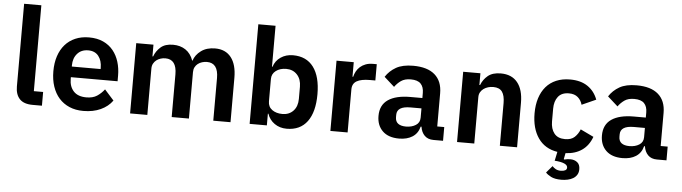

<svg xmlns="http://www.w3.org/2000/svg" viewBox="-54 -975 5048 1421"><g transform="rotate(5 2470.5 -264.5)"><path d="M202 0Q136 0 105 -33Q74 -66 74 -126V-740H202V-102H271V0Z M579 12Q521 12 475.5 -7.5Q430 -27 398.5 -62.5Q367 -98 350 -148.5Q333 -199 333 -262Q333 -324 349.5 -374Q366 -424 397 -459.5Q428 -495 473 -514.5Q518 -534 575 -534Q636 -534 681 -513Q726 -492 755 -456Q784 -420 798.5 -372.5Q813 -325 813 -271V-229H466V-216Q466 -159 498 -124.5Q530 -90 593 -90Q641 -90 671.5 -110Q702 -130 726 -161L795 -84Q763 -39 707.5 -13.5Q652 12 579 12ZM577 -438Q526 -438 496 -404Q466 -370 466 -316V-308H680V-317Q680 -371 653.5 -404.5Q627 -438 577 -438Z M926 0V-522H1054V-435H1059Q1074 -476 1107 -505Q1140 -534 1199 -534Q1253 -534 1292 -508Q1331 -482 1350 -429H1352Q1366 -473 1407.5 -503.5Q1449 -534 1512 -534Q1589 -534 1630.5 -481Q1672 -428 1672 -330V0H1544V-317Q1544 -429 1460 -429Q1441 -429 1423.5 -423.5Q1406 -418 1392.5 -407.5Q1379 -397 1371 -381.5Q1363 -366 1363 -345V0H1235V-317Q1235 -429 1151 -429Q1133 -429 1115.5 -423.5Q1098 -418 1084.5 -407.5Q1071 -397 1062.5 -381.5Q1054 -366 1054 -345V0Z M1814 -740H1942V-436H1946Q1960 -481 1999 -507.5Q2038 -534 2090 -534Q2190 -534 2242.5 -463.5Q2295 -393 2295 -262Q2295 -130 2242.5 -59Q2190 12 2090 12Q2038 12 1999.5 -15Q1961 -42 1946 -87H1942V0H1814ZM2049 -94Q2099 -94 2130 -127Q2161 -160 2161 -216V-306Q2161 -362 2130 -395.5Q2099 -429 2049 -429Q2003 -429 1972.5 -406Q1942 -383 1942 -345V-179Q1942 -138 1972.5 -116Q2003 -94 2049 -94Z M2414 0V-522H2542V-414H2547Q2552 -435 2562.5 -454.5Q2573 -474 2590 -489Q2607 -504 2630.5 -513Q2654 -522 2685 -522H2713V-401H2673Q2608 -401 2575 -382Q2542 -363 2542 -320V0Z M3180 0Q3138 0 3113.5 -24.5Q3089 -49 3083 -90H3077Q3064 -39 3024 -13.5Q2984 12 2925 12Q2845 12 2802 -30Q2759 -72 2759 -142Q2759 -223 2817 -262.5Q2875 -302 2982 -302H3071V-340Q3071 -384 3048 -408Q3025 -432 2974 -432Q2929 -432 2901.5 -412.5Q2874 -393 2855 -366L2779 -434Q2808 -479 2856 -506.5Q2904 -534 2983 -534Q3089 -534 3144 -486Q3199 -438 3199 -348V-102H3251V0ZM2968 -81Q3011 -81 3041 -100Q3071 -119 3071 -156V-225H2989Q2889 -225 2889 -161V-144Q2889 -112 2909.5 -96.5Q2930 -81 2968 -81Z M3355 0V-522H3483V-435H3488Q3504 -477 3538.5 -505.5Q3573 -534 3634 -534Q3715 -534 3758 -481Q3801 -428 3801 -330V0H3673V-317Q3673 -373 3653 -401Q3633 -429 3587 -429Q3567 -429 3548.5 -423.5Q3530 -418 3515.5 -407.5Q3501 -397 3492 -381.5Q3483 -366 3483 -345V0Z M4149 -534Q4228 -534 4279.5 -499Q4331 -464 4354 -402L4249 -355Q4240 -388 4215.5 -409.5Q4191 -431 4149 -431Q4095 -431 4068.5 -397Q4042 -363 4042 -308V-213Q4042 -158 4068.5 -124.5Q4095 -91 4149 -91Q4195 -91 4220 -114.5Q4245 -138 4259 -173L4357 -126Q4333 -60 4283 -25.5Q4233 9 4162 12L4153 57L4157 60Q4179 54 4202 54Q4232 54 4253 70.5Q4274 87 4274 122Q4274 146 4263.5 163Q4253 180 4235.5 190.5Q4218 201 4195 206Q4172 211 4148 211Q4099 211 4071 196.5Q4043 182 4031 167L4075 116Q4085 128 4100.5 136.5Q4116 145 4139 145Q4158 145 4170.5 138.5Q4183 132 4183 118Q4183 112 4180 106Q4177 100 4169 94.5Q4161 89 4147 84.5Q4133 80 4110 77L4087 75L4101 8Q4007 -7 3957.5 -78.5Q3908 -150 3908 -262Q3908 -325 3924 -375Q3940 -425 3970.5 -460.5Q4001 -496 4046 -515Q4091 -534 4149 -534Z M4840 0Q4798 0 4773.5 -24.5Q4749 -49 4743 -90H4737Q4724 -39 4684 -13.5Q4644 12 4585 12Q4505 12 4462 -30Q4419 -72 4419 -142Q4419 -223 4477 -262.5Q4535 -302 4642 -302H4731V-340Q4731 -384 4708 -408Q4685 -432 4634 -432Q4589 -432 4561.5 -412.5Q4534 -393 4515 -366L4439 -434Q4468 -479 4516 -506.5Q4564 -534 4643 -534Q4749 -534 4804 -486Q4859 -438 4859 -348V-102H4911V0ZM4628 -81Q4671 -81 4701 -100Q4731 -119 4731 -156V-225H4649Q4549 -225 4549 -161V-144Q4549 -112 4569.5 -96.5Q4590 -81 4628 -81Z"/></g></svg>

Font: IBM Plex Sans Hebrew SemiBold
Style: Regular
Weight: 600
Designer: Mike Abbink, Paul van der Laan, Pieter van Rosmalen, Yanek Iontef
Foundry: Bold Monday
Version: Version 1.2